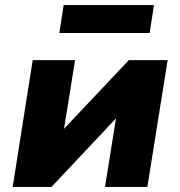

<svg xmlns="http://www.w3.org/2000/svg" viewBox="-20 -737 710 757"><path d="M30 0 109 -500H276L230 -214H218L488 -500H641L561 0H394L440 -287H453L183 0ZM214 -607 231 -717H587L570 -607Z"/></svg>

Font: Nunito Sans 9pt Black
Style: Italic
Weight: 900
Italic angle: -9°
Version: Version 3.101;gftools[0.9.27]